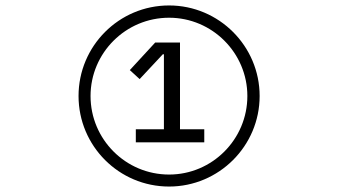

<svg xmlns="http://www.w3.org/2000/svg" viewBox="-20 -652 1240 704"><path d="M312 -300C312 -458 441 -587 600 -587C758 -587 887 -458 887 -300C887 -141 758 -12 600 -12C441 -12 312 -141 312 -300ZM456 -395 492 -362 577 -453H581V-178H478V-130H729V-178H640V-496H549ZM268 -300C268 -117 416 32 600 32C783 32 932 -117 932 -300C932 -483 783 -632 600 -632C416 -632 268 -483 268 -300Z"/></svg>

Font: CryptoKit 1.4
Style: Regular
Weight: 400
Monospace: yes
Designer: Oceane Juvin
Foundry: http://www.head-geneve.ch
Version: Version 1.000